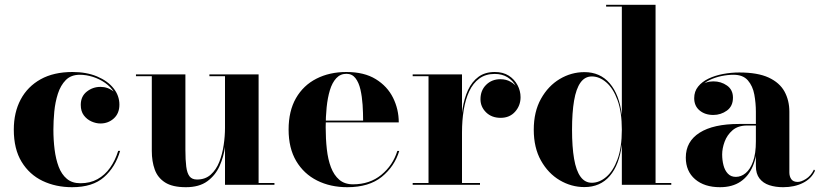

<svg xmlns="http://www.w3.org/2000/svg" viewBox="-20 -770 3419 800"><path d="M280.5 10Q212.5 10 157.5 -16.2Q102.5 -42.5 70 -95.8Q37.5 -149 37.5 -230Q37.5 -301.5 66.2 -355.5Q95 -409.5 149.5 -439.8Q204 -470 282 -470Q340.5 -470 384.5 -451.5Q428.5 -433 453 -402.2Q477.5 -371.5 477.5 -334Q477.5 -297.5 454.2 -276.5Q431 -255.5 398.5 -255.5Q380 -255.5 361 -264Q342 -272.5 329.2 -289.5Q316.5 -306.5 316.5 -333Q316.5 -368.5 341.5 -388.2Q366.5 -408 398.5 -408Q429.5 -408 453 -388.8Q476.5 -369.5 476.5 -334H470Q470 -362.5 455.5 -385.5Q441 -408.5 417.8 -424.8Q394.5 -441 366.8 -449.8Q339 -458.5 312.5 -458.5Q276 -458.5 254.2 -436.5Q232.5 -414.5 221.2 -379.5Q210 -344.5 206.2 -305Q202.5 -265.5 202.5 -230Q202.5 -187 207.5 -147Q212.5 -107 224.5 -75.2Q236.5 -43.5 258.5 -25Q280.5 -6.5 315 -6.5Q355.5 -6.5 386.2 -23.5Q417 -40.5 438.5 -70.8Q460 -101 472.5 -141.5H480.5Q461 -74 413.5 -32Q366 10 280.5 10Z M754.5 10Q698.5 10 667.8 -9.8Q637 -29.5 624.8 -63.5Q612.5 -97.5 612.5 -141V-452.5H546.5V-460H752.5V-145.5Q752.5 -103.5 756 -76Q759.5 -48.5 769.8 -35.2Q780 -22 801 -22Q835.5 -22 858.2 -42.5Q881 -63 893.8 -95.5Q906.5 -128 912 -165.5Q917.5 -203 917.5 -237L923.5 -239Q923.5 -202.5 917.8 -159.5Q912 -116.5 894.8 -78Q877.5 -39.5 843.8 -14.8Q810 10 754.5 10ZM917.5 0V-452.5H852.5V-460H1057.5V-7.5H1123.5V0Z M1427 10Q1356.5 10 1301.2 -17.8Q1246 -45.5 1214.2 -99Q1182.5 -152.5 1182.5 -230Q1182.5 -307.5 1213.2 -361Q1244 -414.5 1298.5 -442.2Q1353 -470 1423.5 -470Q1497.5 -470 1545.8 -440.2Q1594 -410.5 1617.8 -362.5Q1641.5 -314.5 1641.5 -260H1249.5V-267.5H1493Q1493 -299.5 1490.8 -333.5Q1488.5 -367.5 1481.8 -397Q1475 -426.5 1461 -444.5Q1447 -462.5 1423.5 -462.5Q1398 -462.5 1381 -444Q1364 -425.5 1354.5 -394Q1345 -362.5 1341 -322.8Q1337 -283 1337 -240Q1337 -191.5 1341.8 -148.5Q1346.5 -105.5 1359 -72.8Q1371.5 -40 1393.8 -21Q1416 -2 1451 -2Q1520.5 -2 1568.8 -41.5Q1617 -81 1635.5 -141H1643.5Q1624 -76.5 1570.8 -33.2Q1517.5 10 1427 10Z M1900 -218Q1900 -269.5 1907 -314.8Q1914 -360 1930.2 -395Q1946.5 -430 1973.8 -450Q2001 -470 2041.5 -470Q2076 -470 2099.8 -454.8Q2123.5 -439.5 2136.2 -415.5Q2149 -391.5 2149 -365Q2149 -330 2126.2 -304.5Q2103.5 -279 2066 -279Q2028.5 -279 2005.2 -302Q1982 -325 1982 -356.5Q1982 -393.5 2005.8 -416.8Q2029.5 -440 2065 -440Q2089 -440 2107.8 -429.2Q2126.5 -418.5 2137.2 -401.5Q2148 -384.5 2148 -365H2141Q2141 -389.5 2129 -411.8Q2117 -434 2094.8 -448Q2072.5 -462 2041 -462Q2003.5 -462 1977.2 -442.8Q1951 -423.5 1935.2 -389.8Q1919.5 -356 1912.2 -312Q1905 -268 1905 -218ZM1905 -460V-7.5H1980V0H1699.5V-7.5H1765.5V-452.5H1699.5V-460Z M2415 9.5Q2360.5 9.5 2312.2 -19Q2264 -47.5 2234 -101Q2204 -154.5 2204 -229.5Q2204 -304.5 2234 -358.2Q2264 -412 2312.2 -440.8Q2360.5 -469.5 2415 -469.5Q2480.5 -469.5 2520.5 -422.8Q2560.5 -376 2571 -291V-742.5H2505.5V-750H2711.5V-7.5H2777V0H2571V-168Q2560.5 -83 2520.8 -36.8Q2481 9.5 2415 9.5ZM2446 -8.5Q2477.5 -8.5 2506.2 -33Q2535 -57.5 2553 -106.5Q2571 -155.5 2571 -229.5Q2571 -303.5 2553 -352.8Q2535 -402 2506.2 -426.8Q2477.5 -451.5 2446 -451.5Q2417 -451.5 2398.8 -426Q2380.5 -400.5 2372 -350.8Q2363.5 -301 2363.5 -229.5Q2363.5 -158 2372 -108.5Q2380.5 -59 2398.8 -33.8Q2417 -8.5 2446 -8.5Z M3243 10Q3211 10 3185.2 1.5Q3159.5 -7 3144.5 -26.5Q3129.5 -46 3129.5 -78V-304.5Q3129.5 -340.5 3123 -376Q3116.5 -411.5 3096.2 -435Q3076 -458.5 3036 -458.5Q3012.5 -458.5 2985.8 -453Q2959 -447.5 2935.2 -435.8Q2911.5 -424 2896.5 -405.5Q2881.5 -387 2881.5 -361H2873.5Q2873.5 -392.5 2897 -411.8Q2920.5 -431 2952 -431Q2984.5 -431 3009.2 -413.5Q3034 -396 3034 -363Q3034 -327.5 3008.8 -309.2Q2983.5 -291 2952 -291Q2917.5 -291 2895 -309.8Q2872.5 -328.5 2872.5 -361Q2872.5 -389 2888.8 -409.2Q2905 -429.5 2932.2 -442.5Q2959.5 -455.5 2993 -461.8Q3026.5 -468 3060.5 -468Q3137 -468 3182.8 -446.8Q3228.5 -425.5 3248.8 -388.5Q3269 -351.5 3269 -304.5V-51.5Q3269 -35 3277 -23.5Q3285 -12 3304 -12Q3318 -12 3338.2 -24.5Q3358.5 -37 3371.5 -63.5L3376 -59Q3361.5 -26 3326 -8Q3290.5 10 3243 10ZM2980 10Q2915 10 2876.2 -23.2Q2837.5 -56.5 2837.5 -113.5Q2837.5 -180.5 2895 -217Q2952.5 -253.5 3059 -253.5H3176V-247H3093Q3055 -247 3032.2 -227.2Q3009.5 -207.5 2999.2 -179.5Q2989 -151.5 2989 -126.5Q2989 -103 2994.5 -81.5Q3000 -60 3012.8 -46.5Q3025.5 -33 3046 -33Q3068 -33 3087 -48.8Q3106 -64.5 3117.8 -97.2Q3129.5 -130 3129.5 -181H3135Q3135 -121.5 3117.2 -78.8Q3099.5 -36 3065.2 -13Q3031 10 2980 10Z"/></svg>

Font: Bodoni Moda 28pt
Style: Bold
Weight: 700
Designer: Owen Earl
Foundry: indestructible type
Version: Version 2.005